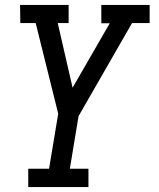

<svg xmlns="http://www.w3.org/2000/svg" viewBox="-20 -540 640 775"><path d="M94 215V141H178L215 -81L124 -447H62L61 -520H257V-447H213L273 -186L423 -446H389V-520H584V-447H513L297 -71L262 141H337V215Z"/></svg>

Font: Iosevka Plex Etoile
Style: Italic
Weight: 400
Italic angle: -9°
Designer: Belleve Invis
Foundry: Belleve Invis
Version: Version 25.1.1; ttfautohint (v1.8.4)